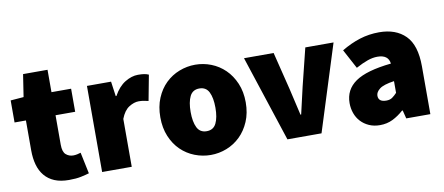

<svg xmlns="http://www.w3.org/2000/svg" viewBox="-61 -858 2539 1098"><g transform="rotate(-10 1209.0 -309.0)"><path d="M264 12Q215 12 180.5 -2.5Q146 -17 123.5 -44Q101 -71 90.5 -108.5Q80 -146 80 -192V-366H14V-494L90 -500L110 -630H252V-500H366V-366H252V-195Q252 -153 270 -137.5Q288 -122 312 -122Q324 -122 335.5 -124.5Q347 -127 356 -130L382 -6Q362 0 334 6Q306 12 264 12Z M458 0V-500H598L610 -414H614Q642 -465 680.5 -488.5Q719 -512 756 -512Q779 -512 793 -509.5Q807 -507 818 -502L790 -354Q776 -357 763.5 -359.5Q751 -362 734 -362Q707 -362 677.5 -343.5Q648 -325 630 -278V0Z M1088 12Q1040 12 995 -5.5Q950 -23 915.5 -56.5Q881 -90 860.5 -139Q840 -188 840 -250Q840 -312 860.5 -361Q881 -410 915.5 -443.5Q950 -477 995 -494.5Q1040 -512 1088 -512Q1136 -512 1180.5 -494.5Q1225 -477 1259.5 -443.5Q1294 -410 1315 -361Q1336 -312 1336 -250Q1336 -188 1315 -139Q1294 -90 1259.5 -56.5Q1225 -23 1180.5 -5.5Q1136 12 1088 12ZM1088 -126Q1127 -126 1143.5 -159.5Q1160 -193 1160 -250Q1160 -307 1143.5 -340.5Q1127 -374 1088 -374Q1049 -374 1032.5 -340.5Q1016 -307 1016 -250Q1016 -193 1032.5 -159.5Q1049 -126 1088 -126Z M1534 0 1370 -500H1542L1596 -282Q1614 -207 1632 -126H1636Q1654 -207 1672 -282L1726 -500H1890L1732 0Z M2070 12Q2035 12 2007 -0.5Q1979 -13 1959.5 -34Q1940 -55 1930 -83Q1920 -111 1920 -142Q1920 -220 1984 -264.5Q2048 -309 2192 -324Q2186 -376 2122 -376Q2095 -376 2065 -365.5Q2035 -355 1996 -334L1936 -446Q1989 -478 2043 -495Q2097 -512 2156 -512Q2253 -512 2308.5 -456.5Q2364 -401 2364 -278V0H2224L2212 -48H2208Q2178 -21 2144.5 -4.5Q2111 12 2070 12ZM2130 -120Q2151 -120 2164.5 -129.5Q2178 -139 2192 -154V-222Q2130 -213 2107 -195Q2084 -177 2084 -156Q2084 -120 2130 -120Z"/></g></svg>

Font: TypoPRO Source Sans Pro
Style: Regular
Weight: 900
Designer: Paul D. Hunt
Foundry: Adobe Systems Incorporated
Version: Version 2.020;PS 2.000;hotconv 1.0.86;makeotf.lib2.5.63406